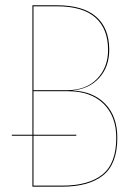

<svg xmlns="http://www.w3.org/2000/svg" viewBox="-20 -700 513 720"><path d="M250 -360.4Q327.1 -358.4 373.5 -311.5Q419.9 -264.6 419.9 -183.1Q419.9 -85.4 366.7 -42.7Q313.5 0 213.4 0H101.6V-190.9H24.4V-194.8H101.6V-680.2H193.4Q291.5 -680.2 340.6 -637.2Q389.6 -594.2 389.6 -513.2Q389.6 -449.7 352.1 -408Q314.5 -366.2 250 -360.4ZM194.3 -676.3H105.5V-361.8H231.4Q303.2 -361.8 344.2 -404.5Q385.3 -447.3 385.3 -512.7Q385.3 -591.8 337.9 -634Q290.5 -676.3 194.3 -676.3ZM214.4 -3.9Q312 -3.9 364 -45.4Q416 -86.9 416 -183.1Q416 -264.6 367.9 -311.3Q319.8 -357.9 236.3 -357.9H105.5V-194.8H266.1V-190.9H105.5V-3.9Z"/></svg>

Font: Fira Sans Compressed Four
Style: Regular
Weight: 100
Width: 1
Designer: Carrois Corporate & Edenspiekermann AG
Foundry: Carrois Corporate GbR & Edenspiekermann AG
Version: Version 4.203;PS 004.203;hotconv 1.0.88;makeotf.lib2.5.64775